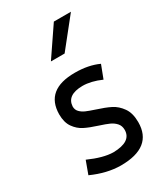

<svg xmlns="http://www.w3.org/2000/svg" viewBox="-191 -837 805 931"><g transform="rotate(-30 212.0 -371.5)"><path d="M42 -25.9 68.4 -97.7Q147 -62.5 202.6 -61.5Q304.2 -63 304.7 -128.4Q304.7 -151.4 291.7 -166Q278.8 -180.7 259.5 -189.5Q240.2 -198.2 206.5 -209Q162.1 -223.1 134.3 -237.1Q106.4 -251 86.7 -278.8Q66.9 -306.6 66.9 -352.5Q68.4 -489.3 233.4 -489.3Q309.1 -489.3 365.2 -463.4L337.4 -390.6Q281.2 -415.5 233.4 -415.5Q146 -414.6 142.6 -352.5Q142.6 -334 154.3 -321.8Q166 -309.6 183.3 -302Q200.7 -294.4 231.9 -284.2Q278.3 -269.5 307.9 -254.6Q337.4 -239.7 358.9 -209.2Q380.4 -178.7 380.4 -128.4Q380.4 12.2 202.6 12.2Q125.5 11.7 42 -25.9ZM269.5 -754.9H365.2L237.3 -594.7H160.6Z"/></g></svg>

Font: Selawik
Style: Regular
Weight: 400
Designer: Aaron Bell
Foundry: Microsoft Corporation
Version: Version 1.01